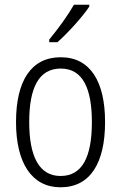

<svg xmlns="http://www.w3.org/2000/svg" viewBox="-20 -785 514 815"><path d="M359 -757V-765H294C267 -718 229 -666 189 -617V-606H224C267 -644 330 -713 359 -757ZM426 -267C426 -439 363 -542 238 -542C113 -542 48 -443 48 -267C48 -93 115 10 237 10C363 10 426 -93 426 -267ZM104 -267C104 -413 145 -494 238 -494C332 -494 370 -408 370 -267C370 -118 329 -38 237 -38C146 -38 104 -121 104 -267Z"/></svg>

Font: Noto Sans Hebrew Condensed Light
Style: Regular
Weight: 300
Width: 3
Designer: Monotype Design Team
Foundry: Monotype Imaging Inc.
Version: Version 2.004